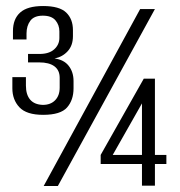

<svg xmlns="http://www.w3.org/2000/svg" viewBox="-20 -617 597 637"><path d="M123 -236Q68 -236 44.5 -261Q21 -286 21 -324V-361H66V-333Q66 -303 80 -286.5Q94 -270 122 -269Q148 -269 163 -284.5Q178 -300 178 -326V-359Q178 -384 160.5 -397Q143 -410 110 -410H73V-438H111Q143 -438 160 -453.5Q177 -469 177 -491V-513Q177 -534 164 -549.5Q151 -565 122 -565Q93 -565 80.5 -548Q68 -531 68 -506V-486H23V-514Q23 -554 47 -575.5Q71 -597 123 -597Q177 -597 199.5 -575.5Q222 -554 222 -517V-497Q222 -466 204.5 -447Q187 -428 161 -423Q192 -419 208 -398.5Q224 -378 224 -348V-324Q224 -285 202.5 -260.5Q181 -236 123 -236ZM125 0 445 -587H494L172 0ZM451 -1V-73H314V-103L457 -356H494V-103H532V-73H494V-1ZM354 -103H451V-274Z"/></svg>

Font: Alumni Sans
Style: Regular
Weight: 400
Designer: Robert E. Leuschke
Foundry: Robert E. Leuschke
Version: Version 1.018